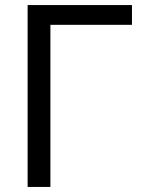

<svg xmlns="http://www.w3.org/2000/svg" viewBox="-20 -732 565 758"><path d="M179 6H89V-712H501V-634H179Z"/></svg>

Font: LXGW 975 Gothic SC
Style: Regular
Weight: 400
Version: Version 2.01;February 25, 2021